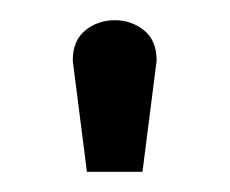

<svg xmlns="http://www.w3.org/2000/svg" viewBox="-20 -759 228 190"><path d="M52 -699 66 -589H121L135 -699Q135 -719 122.5 -729Q110 -739 93.5 -739Q77 -739 64.5 -729Q52 -719 52 -699Z"/></svg>

Font: Advent Pro SemiBold
Style: Regular
Weight: 600
Designer: VivaRado, Andreas Kalpakidis
Foundry: VivaRado, Andreas Kalpakidis
Version: Version 3.000